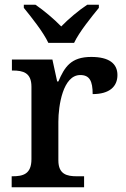

<svg xmlns="http://www.w3.org/2000/svg" viewBox="-20 -786 528 806"><path d="M183 -606H291C312 -651 364 -715 395 -753V-766H346C311 -743 267 -706 237 -675C207 -706 163 -743 129 -766H80V-753C111 -715 162 -651 183 -606ZM29 0H333V-46H303C261 -46 225 -54 225 -113V-275C225 -342 244 -471 317 -471C356 -471 369 -446 369 -391C440 -391 473 -423 473 -471C473 -519 438 -547 363 -547C277 -547 251 -504 225 -444H220L200 -536H30V-490H33C77 -490 112 -481 112 -422V-118C112 -55 77 -46 32 -46H29Z"/></svg>

Font: Noto Serif Oriya Medium
Style: Regular
Weight: 500
Designer: David Williams
Foundry: Google LLC, David Williams
Version: Version 1.051